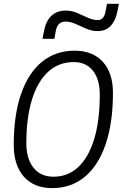

<svg xmlns="http://www.w3.org/2000/svg" viewBox="-20 -966 637 996"><path d="M250.5 9.8Q156.2 9.8 103.8 -49.6Q51.3 -108.9 51.3 -214.4Q51.3 -368.2 88.9 -477.5Q126.5 -586.9 197.3 -645Q268.1 -703.1 367.2 -703.1Q460.9 -703.1 513.4 -645.3Q565.9 -587.4 565.9 -484.4Q565.9 -329.1 528.3 -218.5Q490.7 -107.9 420.2 -49.1Q349.6 9.8 250.5 9.8ZM257.8 -49.3Q333 -49.3 386.7 -100.1Q440.4 -150.9 469 -246.1Q497.6 -341.3 497.6 -475.1Q497.6 -554.7 461.9 -599.4Q426.3 -644 362.3 -644Q285.2 -644 230.2 -594Q175.3 -543.9 146 -450Q116.7 -356 116.7 -223.6Q116.7 -141.6 154.1 -95.5Q191.4 -49.3 257.8 -49.3ZM200.7 -764.6 207 -798.8Q226.6 -911.1 321.3 -911.1Q352.1 -911.1 380.1 -898.9Q408.2 -886.7 435.1 -874.3Q461.9 -861.8 487.8 -861.8Q520.5 -861.8 528.3 -910.6L535.2 -946.3H596.7L590.8 -915.5Q570.8 -804.7 486.3 -804.7Q456.1 -804.7 427.5 -817.1Q398.9 -829.6 372.1 -841.8Q345.2 -854 319.3 -854Q277.8 -854 269 -803.7L262.2 -764.6Z"/></svg>

Font: Cascadia Mono Light
Style: Italic
Weight: 300
Italic angle: -10°
Monospace: yes
Designer: Aaron Bell
Foundry: Saja Typeworks
Version: Version 2404.023; ttfautohint (v1.8.4)